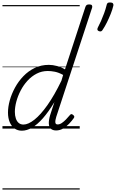

<svg xmlns="http://www.w3.org/2000/svg" viewBox="-20 -1047 944 1563"><path d="M158 17Q124 17 98.5 -1Q73 -19 59 -52.5Q45 -86 45 -131Q45 -177 59.5 -229.5Q74 -282 102 -333.5Q130 -385 170.5 -427Q211 -469 263 -494Q315 -519 378 -519Q409 -519 444.5 -509.5Q480 -500 509 -482L675 -990Q679 -1002 686 -1006.5Q693 -1011 706 -1011Q723 -1011 728 -1004Q733 -997 730 -985L438 -96Q429 -67 430.5 -50.5Q432 -34 449 -34Q466 -34 483 -45.5Q500 -57 517 -74.5Q534 -92 548 -109Q554 -117 560 -118Q566 -119 573 -113Q583 -106 584.5 -99.5Q586 -93 581 -86Q565 -63 542.5 -39.5Q520 -16 493.5 -0.5Q467 15 437 15Q410 15 394.5 1.5Q379 -12 377.5 -40Q376 -68 388 -109Q397 -136 405.5 -163Q414 -190 423 -216Q375 -136 329 -84Q283 -32 240.5 -7.5Q198 17 158 17ZM101 -136Q101 -106 109 -82.5Q117 -59 132.5 -46Q148 -33 171 -33Q210 -33 260.5 -73Q311 -113 367 -192.5Q423 -272 480 -390L494 -437Q457 -457 426.5 -463Q396 -469 369 -469Q320 -469 278.5 -447.5Q237 -426 204 -390Q171 -354 148 -309.5Q125 -265 113 -220Q101 -175 101 -136ZM786 -793Q775 -797 773 -804.5Q771 -812 777 -824Q789 -846 802.5 -876.5Q816 -907 828 -940Q840 -973 847 -1002Q849 -1013 854 -1020Q859 -1027 875 -1027Q893 -1027 899 -1020Q905 -1013 903 -1002Q896 -971 881.5 -934.5Q867 -898 850 -864Q833 -830 816 -805Q812 -797 805 -793Q798 -789 786 -793ZM0 486H629V496H0ZM0 -20H629V0H0ZM0 -505H629V-500H0ZM0 -1006H629V-996H0Z"/></svg>

Font: Playwrite CA Guides
Style: Regular
Weight: 400
Designer: Veronika Burian, José Scaglione
Foundry: TypeTogether
Version: Version 1.003